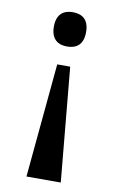

<svg xmlns="http://www.w3.org/2000/svg" viewBox="-83 -589 503 816"><g transform="rotate(10 168.0 -181.0)"><path d="M164 -542C127 -542 95 -524 95 -468C95 -412 127 -394 164 -394C203 -394 234 -412 234 -468C234 -524 203 -542 164 -542ZM193 -312H137L91 180H239Z"/></g></svg>

Font: Noto Serif Bengali Condensed
Style: Bold
Weight: 700
Width: 3
Designer: Juan Bruce, Universal Thirst, Indian Type Foundry and the Monotype Design Team.
Foundry: Monotype Imaging Inc.
Version: Version 2.003